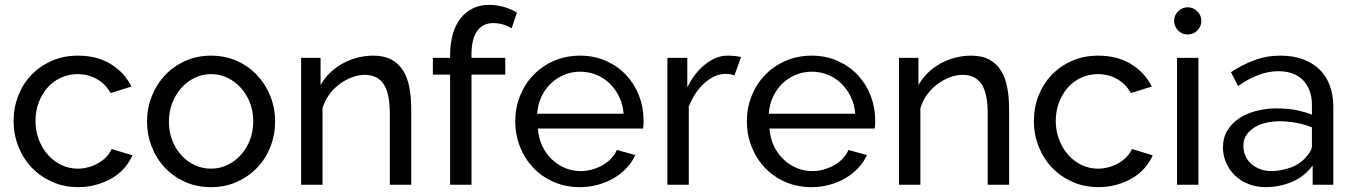

<svg xmlns="http://www.w3.org/2000/svg" viewBox="-20 -760 5571 790"><path d="M302 10Q243 10 194 -12Q145 -34 110 -71Q75 -108 55.5 -157.5Q36 -207 36 -262Q36 -317 55 -366Q74 -415 109 -451.5Q144 -488 192.5 -509.5Q241 -531 301 -531Q379 -531 435.5 -496.5Q492 -462 521 -404L435 -377Q415 -414 379 -434.5Q343 -455 299 -455Q263 -455 231 -440.5Q199 -426 176 -400Q153 -374 139.5 -339Q126 -304 126 -262Q126 -221 140 -185Q154 -149 177.5 -122.5Q201 -96 232.5 -81Q264 -66 300 -66Q323 -66 345.5 -72.5Q368 -79 386.5 -90Q405 -101 419 -116Q433 -131 439 -147L525 -121Q513 -93 491.5 -68.5Q470 -44 441 -27Q412 -10 376.5 0Q341 10 302 10Z M848 10Q789 10 740.5 -12Q692 -34 657.5 -71Q623 -108 604 -157Q585 -206 585 -260Q585 -315 604.5 -364Q624 -413 658.5 -450Q693 -487 741.5 -509Q790 -531 848 -531Q907 -531 955.5 -509Q1004 -487 1038.5 -450Q1073 -413 1092.5 -364Q1112 -315 1112 -260Q1112 -206 1093 -157Q1074 -108 1039 -71Q1004 -34 955.5 -12Q907 10 848 10ZM675 -259Q675 -218 688.5 -183Q702 -148 725.5 -122Q749 -96 780.5 -81Q812 -66 848 -66Q884 -66 915.5 -81Q947 -96 971 -122.5Q995 -149 1008.5 -184.5Q1022 -220 1022 -261Q1022 -302 1008.5 -337Q995 -372 971 -398.5Q947 -425 915.5 -440Q884 -455 848 -455Q812 -455 780.5 -439.5Q749 -424 725.5 -397.5Q702 -371 688.5 -335.5Q675 -300 675 -259Z M1672 0H1584V-292Q1584 -376 1558.5 -414Q1533 -452 1481 -452Q1454 -452 1427 -441.5Q1400 -431 1376 -413Q1352 -395 1334 -370Q1316 -345 1307 -315V0H1219V-522H1299V-410Q1314 -437 1337 -459.5Q1360 -482 1388.5 -498Q1417 -514 1449.5 -522.5Q1482 -531 1516 -531Q1561 -531 1591 -514.5Q1621 -498 1639 -469Q1657 -440 1664.5 -399.5Q1672 -359 1672 -312Z M1832 0V-453H1761V-522H1832V-533Q1832 -581 1843 -619.5Q1854 -658 1875 -684.5Q1896 -711 1925.5 -725.5Q1955 -740 1992 -740Q2023 -740 2053 -731.5Q2083 -723 2107 -708L2085 -643Q2071 -653 2050.5 -659Q2030 -665 2010 -665Q1966 -665 1943 -632Q1920 -599 1920 -536V-522H2059V-453H1920V0Z M2366 10Q2307 10 2258 -11.5Q2209 -33 2174 -70Q2139 -107 2119.5 -156.5Q2100 -206 2100 -261Q2100 -316 2119.5 -365Q2139 -414 2174.5 -451Q2210 -488 2259 -509.5Q2308 -531 2367 -531Q2426 -531 2474.5 -509Q2523 -487 2557 -450.5Q2591 -414 2609.5 -366Q2628 -318 2628 -265Q2628 -254 2627.5 -245Q2627 -236 2626 -231H2193Q2196 -192 2211 -160Q2226 -128 2250 -105Q2274 -82 2304.5 -69Q2335 -56 2369 -56Q2393 -56 2416 -62.5Q2439 -69 2459 -80Q2479 -91 2494.5 -107.5Q2510 -124 2518 -143L2594 -122Q2581 -93 2558.5 -69Q2536 -45 2506.5 -27.5Q2477 -10 2441 0Q2405 10 2366 10ZM2546 -292Q2543 -330 2527.5 -362Q2512 -394 2488 -417Q2464 -440 2433 -452.5Q2402 -465 2367 -465Q2332 -465 2301 -452Q2270 -439 2246 -416Q2222 -393 2207.5 -361.5Q2193 -330 2190 -292Z M3002 -450Q2984 -456 2966 -456Q2939 -456 2915 -443.5Q2891 -431 2871.5 -411.5Q2852 -392 2837.5 -368.5Q2823 -345 2814 -322V0H2726V-522H2808V-401Q2838 -461 2882.5 -496Q2927 -531 2973 -531Q2990 -531 3008 -529Q3026 -527 3029 -525Z M3319 10Q3260 10 3211 -11.5Q3162 -33 3127 -70Q3092 -107 3072.5 -156.5Q3053 -206 3053 -261Q3053 -316 3072.5 -365Q3092 -414 3127.5 -451Q3163 -488 3212 -509.5Q3261 -531 3320 -531Q3379 -531 3427.5 -509Q3476 -487 3510 -450.5Q3544 -414 3562.5 -366Q3581 -318 3581 -265Q3581 -254 3580.5 -245Q3580 -236 3579 -231H3146Q3149 -192 3164 -160Q3179 -128 3203 -105Q3227 -82 3257.5 -69Q3288 -56 3322 -56Q3346 -56 3369 -62.5Q3392 -69 3412 -80Q3432 -91 3447.5 -107.5Q3463 -124 3471 -143L3547 -122Q3534 -93 3511.5 -69Q3489 -45 3459.5 -27.5Q3430 -10 3394 0Q3358 10 3319 10ZM3499 -292Q3496 -330 3480.5 -362Q3465 -394 3441 -417Q3417 -440 3386 -452.5Q3355 -465 3320 -465Q3285 -465 3254 -452Q3223 -439 3199 -416Q3175 -393 3160.5 -361.5Q3146 -330 3143 -292Z M4132 0H4044V-292Q4044 -376 4018.5 -414Q3993 -452 3941 -452Q3914 -452 3887 -441.5Q3860 -431 3836 -413Q3812 -395 3794 -370Q3776 -345 3767 -315V0H3679V-522H3759V-410Q3774 -437 3797 -459.5Q3820 -482 3848.5 -498Q3877 -514 3909.5 -522.5Q3942 -531 3976 -531Q4021 -531 4051 -514.5Q4081 -498 4099 -469Q4117 -440 4124.5 -399.5Q4132 -359 4132 -312Z M4500 10Q4441 10 4392 -12Q4343 -34 4308 -71Q4273 -108 4253.5 -157.5Q4234 -207 4234 -262Q4234 -317 4253 -366Q4272 -415 4307 -451.5Q4342 -488 4390.5 -509.5Q4439 -531 4499 -531Q4577 -531 4633.5 -496.5Q4690 -462 4719 -404L4633 -377Q4613 -414 4577 -434.5Q4541 -455 4497 -455Q4461 -455 4429 -440.5Q4397 -426 4374 -400Q4351 -374 4337.5 -339Q4324 -304 4324 -262Q4324 -221 4338 -185Q4352 -149 4375.5 -122.5Q4399 -96 4430.5 -81Q4462 -66 4498 -66Q4521 -66 4543.5 -72.5Q4566 -79 4584.5 -90Q4603 -101 4617 -116Q4631 -131 4637 -147L4723 -121Q4711 -93 4689.5 -68.5Q4668 -44 4639 -27Q4610 -10 4574.5 0Q4539 10 4500 10Z M4823 0V-522H4911V0ZM4811 -674Q4811 -697 4827.5 -713.5Q4844 -730 4867 -730Q4890 -730 4906.5 -713.5Q4923 -697 4923 -674Q4923 -651 4906.5 -634.5Q4890 -618 4867 -618Q4844 -618 4827.5 -634.5Q4811 -651 4811 -674Z M5381 0V-79Q5347 -33 5295.5 -11.5Q5244 10 5187 10Q5150 10 5118 -2.5Q5086 -15 5062.5 -37Q5039 -59 5025.5 -89Q5012 -119 5012 -153Q5012 -194 5031 -224.5Q5050 -255 5081.5 -275Q5113 -295 5152.5 -304.5Q5192 -314 5232 -314Q5283 -314 5320.5 -305.5Q5358 -297 5378 -288V-330Q5378 -361 5368.5 -386.5Q5359 -412 5341.5 -430Q5324 -448 5298.5 -457.5Q5273 -467 5240 -467Q5199 -467 5158 -451.5Q5117 -436 5074 -406L5045 -463Q5090 -493 5140.5 -512Q5191 -531 5248 -531Q5301 -531 5341.5 -516Q5382 -501 5410 -473.5Q5438 -446 5452 -407Q5466 -368 5466 -321V0ZM5359 -120Q5368 -130 5373 -140Q5378 -150 5378 -159V-236Q5346 -249 5311.5 -255Q5277 -261 5245 -261Q5219 -261 5192.5 -255.5Q5166 -250 5144.5 -237.5Q5123 -225 5109.5 -206Q5096 -187 5096 -160Q5096 -137 5105 -117.5Q5114 -98 5130 -84.5Q5146 -71 5166.5 -63.5Q5187 -56 5210 -56Q5230 -56 5251.5 -60Q5273 -64 5293 -71.5Q5313 -79 5330 -91.5Q5347 -104 5359 -120Z"/></svg>

Font: Rising Sun
Style: Regular
Weight: 400
Designer: Matt McInerney, Pablo Impallari, Rodrigo Fuenzalida (Raleway font), Stephen Hutchings (Greek), Cristiano Sobral (main ch
Foundry: The Rising Sun Project Authors
Version: Version 4.327; ttfautohint (v1.8.4.7-5d5b-dirty)